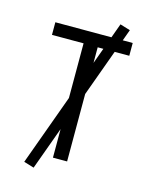

<svg xmlns="http://www.w3.org/2000/svg" viewBox="-131 -905 861 1074"><g transform="rotate(15 300.0 -368.0)"><path d="M259 0V-662H76V-735H524V-661H341V0ZM169 82 110 64 431 -818 490 -800Z"/></g></svg>

Font: Zed Mono Extended
Style: Regular
Weight: 400
Width: 7
Monospace: yes
Designer: Belleve Invis
Foundry: Belleve Invis
Version: Version 1.0.0; ttfautohint (v1.8.4)